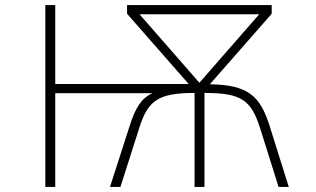

<svg xmlns="http://www.w3.org/2000/svg" viewBox="-20 -734 1240 754"><path d="M158 0H197V-368H579C535 -349 511 -309 489 -239L412 0H453L527 -232C561 -339 601 -369 744 -369V0H783V-369C928 -369 966 -341 1001 -232L1074 0H1114L1039 -239C1002 -356 956 -401 804 -403L1047 -680V-714H479V-680L721 -404H197V-714H158ZM763 -409 528 -678H998Z"/></svg>

Font: Noto Sans Mono ExtraLight
Style: Regular
Weight: 200
Designer: Monotype Design Team
Foundry: Monotype Imaging Inc.
Version: Version 2.014